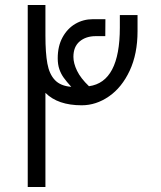

<svg xmlns="http://www.w3.org/2000/svg" viewBox="-20 -745 640 765"><path d="M90.5 -725H161V-603.5Q161 -533.5 168.8 -491.5Q176.5 -449.5 198.8 -426Q221 -402.5 264 -399Q244.5 -420.5 233.8 -435.5Q223 -450.5 216.5 -469.2Q210 -488 210 -513Q210 -561 229.2 -596.2Q248.5 -631.5 280.2 -650Q312 -668.5 349.5 -668.5H400L399.5 -601H361.5Q322.5 -601 297.5 -580Q272.5 -559 272.5 -518.5Q272.5 -493 287 -463Q301.5 -433 334.5 -401.5Q457.5 -418 457.5 -635V-685H528V-620.5Q528 -530.5 496.8 -463.5Q465.5 -396.5 414.2 -361Q363 -325.5 305.5 -325.5Q210.5 -325.5 161 -375V0H90.5Z"/></svg>

Font: JuliaMono
Style: Bold Italic
Weight: 700
Italic angle: -9°
Monospace: yes
Designer: cormullion
Foundry: corm
Version: Version 0.057; ttfautohint (v1.8.4)